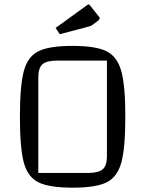

<svg xmlns="http://www.w3.org/2000/svg" viewBox="-20 -852 671 887"><path d="M316 -640Q423 -640 472.5 -615Q522 -590 540.5 -523Q559 -456 559 -312Q559 -168 540.5 -101Q522 -34 472.5 -9.5Q423 15 316 15Q208 15 158 -9.5Q108 -34 90 -101Q72 -168 72 -312Q72 -456 90 -523.5Q108 -591 158 -615.5Q208 -640 316 -640ZM386 -53Q435 -53 454.5 -70Q474 -87 474 -130V-572H244Q195 -572 176 -555Q157 -538 157 -495V-53ZM237 -723 382 -828Q387 -832 389 -832Q392 -832 395 -828L434 -779Q441 -771 441 -768Q441 -764 435 -758L410 -739Q402 -732 389 -729L256 -694Z"/></svg>

Font: Changa Light
Style: Regular
Weight: 300
Designer: Eduardo Rodriguez Tunni
Foundry: Eduardo Rodriguez Tunni
Version: Version 2.002; ttfautohint (v1.5) -l 8 -r 50 -G 110 -x 14 -H